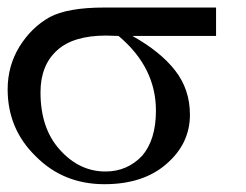

<svg xmlns="http://www.w3.org/2000/svg" viewBox="-20 -467 643 502"><path d="M544.9 -373Q490.2 -373 326.2 -373Q399.4 -332 437.5 -283.2Q476.6 -233.4 476.6 -167Q476.6 -91.8 416 -39.1Q355.5 14.6 252.9 14.6Q145.5 14.6 73.2 -58.6Q0 -129.9 0 -233.4Q0 -294.9 31.2 -345.7Q62.5 -395.5 109.4 -421.9Q156.2 -447.3 252.9 -447.3Q350.6 -447.3 544.9 -447.3Q544.9 -428.7 544.9 -373ZM290 -373Q269.5 -374 257.8 -374Q170.9 -374 128.9 -335Q85.9 -295.9 85.9 -225.6Q85.9 -130.9 136.7 -75.2Q187.5 -18.6 255.9 -18.6Q312.5 -18.6 351.6 -59.6Q387.7 -101.6 387.7 -177.7Q387.7 -291 290 -373Z"/></svg>

Font: Griech2
Style: Regular
Weight: 400
Version: 001.007